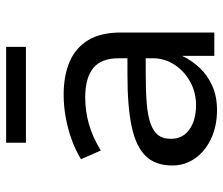

<svg xmlns="http://www.w3.org/2000/svg" viewBox="-72 -664 744 641"><g transform="rotate(-90 300.5 -343.0)"><path d="M254 9Q201 9 159 -10.5Q117 -30 93 -64Q69 -98 69 -140Q69 -197 101 -229.5Q133 -262 199.5 -276Q266 -290 370 -290H441V-229H374Q316 -229 275 -225.5Q234 -222 208 -212.5Q182 -203 170 -187Q158 -171 158 -145Q158 -105 189.5 -83Q221 -61 270 -61Q313 -61 348.5 -80.5Q384 -100 405.5 -133Q427 -166 427 -206V-319Q427 -378 394 -404.5Q361 -431 296 -431Q252 -431 208.5 -419Q165 -407 119 -379L90 -445Q121 -464 156 -476.5Q191 -489 229 -496Q267 -503 305 -503Q369 -503 415.5 -483Q462 -463 487.5 -421Q513 -379 513 -311V0H435V-108Q421 -77 396 -50Q371 -23 335.5 -7Q300 9 254 9ZM145 -629V-695H465V-629Z"/></g></svg>

Font: Nunito Sans 8pt
Style: Regular
Weight: 400
Version: Version 3.101;gftools[0.9.27]